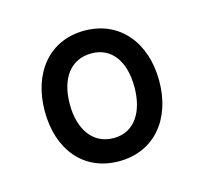

<svg xmlns="http://www.w3.org/2000/svg" viewBox="-58 -795 466 436"><g transform="rotate(-15 174.5 -577.5)"><path d="M173 -424C256 -424 308 -487 308 -577C308 -667 256 -731 173 -731C90 -731 39 -667 39 -577C39 -487 90 -424 173 -424ZM175 -478C125 -478 98 -520 98 -578C98 -638 126 -677 175 -677C223 -677 250 -638 250 -578C250 -520 224 -478 175 -478Z"/></g></svg>

Font: Noto Serif Myanmar Condensed
Style: Bold
Weight: 700
Width: 3
Designer: Ben Mitchell and the Monotype Design Team
Foundry: Monotype Imaging Inc.
Version: Version 2.106